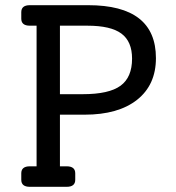

<svg xmlns="http://www.w3.org/2000/svg" viewBox="-20 -720 677 740"><path d="M320 -700Q581 -700 581 -496Q581 -393 508.5 -335.5Q436 -278 306 -278H211V-79H237Q270 -79 270 -52V-27Q270 0 237 0H95Q62 0 62 -27V-52Q62 -79 95 -79H121V-621H95Q62 -621 62 -648V-673Q62 -700 95 -700ZM299 -357Q400 -357 444.5 -389.5Q489 -422 489 -494Q489 -560 448 -590.5Q407 -621 317 -621H211V-357Z"/></svg>

Font: Solway
Style: Regular
Weight: 400
Designer: Mariya V. Pigoulevskaya
Foundry: The Northern Block Ltd.
Version: Version 1.000;hotconv 1.0.109;makeotfexe 2.5.65596